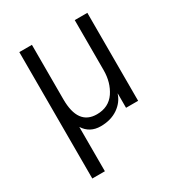

<svg xmlns="http://www.w3.org/2000/svg" viewBox="-178 -644 925 993"><g transform="rotate(-30 284.5 -147.5)"><path d="M84 229.5Q84 41 84 -525.4Q102.5 -525.4 159.2 -525.4Q159.2 -444.3 159.2 -200.2Q159.2 -45.9 271.5 -45.9Q341.8 -45.9 378.9 -99.6Q415 -153.3 415 -226.6Q415 -326.2 415 -525.4Q433.6 -525.4 490.2 -525.4Q490.2 -393.6 490.2 0Q472.7 0 418 0Q418 -21.5 418 -85Q418 -85 417 -85Q403.3 -41 361.3 -11.7Q318.4 17.6 257.8 17.6Q192.4 17.6 159.2 -35.2Q159.2 52.7 159.2 229.5Q140.6 229.5 84 229.5Z"/></g></svg>

Font: Gothic A1
Style: Regular
Weight: 400
Designer: HanYang I&C Co.,Ltd.
Version: Version 2.50